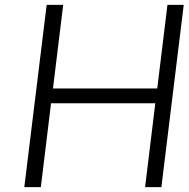

<svg xmlns="http://www.w3.org/2000/svg" viewBox="-20 -770 776 790"><path d="M669 -750H736L644 0H577L619 -345H190L148 0H80L172 -750H240L198 -406H627Z"/></svg>

Font: Orkney Light
Style: LightItalic
Weight: 300
Designer: Samuel Oakes and Alfredo Marco Pradil
Foundry: Alfredo Marco Pradil
Version: 1.0; ttfautohint (v1.5)